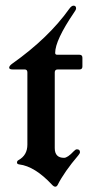

<svg xmlns="http://www.w3.org/2000/svg" viewBox="-20 -666 339 695"><path d="M24.9 -436Q155.8 -528.8 230.5 -633.8Q238.8 -645.5 246.1 -645.5Q255.4 -645.5 255.4 -635.7Q255.4 -630.4 248 -620.6Q179.7 -520 179.7 -474.6Q179.7 -467.8 187 -467.8H267.6Q278.3 -467.8 278.3 -457V-425.3Q278.3 -414.6 267.6 -414.6H189Q178.2 -414.6 178.2 -403.8V-129.9Q178.2 -94.7 211.9 -94.7Q224.6 -94.7 247.1 -118.7Q253.4 -125.5 258.3 -125.5Q269.5 -125.5 269.5 -115.2Q269.5 -110.8 263.7 -104Q212.9 -44.4 189 2.9Q185.5 9.8 180.2 9.8Q174.8 9.8 168.5 2.9Q106 -64 49.8 -70.8Q41.5 -71.8 41.5 -77.6Q41.5 -83.5 46.9 -86.4Q79.1 -104 79.1 -142.6V-403.8Q79.1 -414.6 69.3 -414.6H25.9Q13.2 -414.6 13.2 -421.1Q13.2 -427.7 24.9 -436Z"/></svg>

Font: UnifrakturMaguntia19
Style: Book
Weight: 400
Designer: j. 'mach' wust, Gerrit Ansmann, Georg Duffner, based on a font by Peter Wiegel, original typeface by Carl Albert Fahrenw
Version: Version 2017-03-19